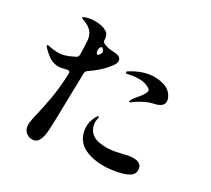

<svg xmlns="http://www.w3.org/2000/svg" viewBox="-134 -961 1268 1154"><g transform="rotate(20 500.0 -384.0)"><path d="M348 -488Q333 -482 330 -466L310 -366Q258 -97 247 -61Q236 -25 221.5 -6Q207 13 184 13Q159 13 140 -4.5Q121 -22 121 -51Q121 -63 125.5 -78Q130 -93 141 -120Q176 -200 201 -270.5Q226 -341 246 -432Q247 -435 247 -440Q247 -454 231 -454Q222 -454 212.5 -453Q203 -452 194 -452Q158 -452 130.5 -469.5Q103 -487 70 -536Q65 -544 65 -548Q65 -553 69 -553Q72 -553 75.5 -551.5Q79 -550 84 -548Q113 -538 131.5 -533.5Q150 -529 170 -529Q185 -529 212 -534Q241 -541 253 -545Q269 -549 272 -567Q280 -617 283 -649Q285 -659 285 -673Q285 -706 266.5 -730Q248 -754 213 -772Q207 -776 207 -779Q207 -783 221.5 -786Q236 -789 254 -789Q272 -789 293.5 -784.5Q315 -780 333 -773Q352 -765 366.5 -751.5Q381 -738 381 -712Q381 -706 380 -703L379 -695Q379 -683 390 -676Q396 -672 405 -667Q419 -659 430.5 -656.5Q442 -654 445 -653Q475 -646 489 -637.5Q503 -629 503 -612Q503 -590 467 -561Q420 -520 348 -488ZM379 -652Q374 -652 369.5 -646.5Q365 -641 363 -632L362 -628Q361 -625 361 -619Q361 -608 366 -603Q371 -598 378 -604Q394 -618 394 -627Q394 -637 386 -648Q383 -652 379 -652ZM859 -488Q859 -464 841.5 -452.5Q824 -441 794 -440Q754 -438 729 -430Q680 -414 660 -402Q650 -398 649 -398Q644 -398 644 -402Q649 -413 656 -420L671 -434Q677 -439 694.5 -454Q712 -469 722 -481.5Q732 -494 732 -503Q732 -512 716 -524Q692 -542 663 -548Q634 -554 609 -554L579 -553Q567 -553 567 -559Q567 -567 580 -571Q643 -596 699 -596Q756 -596 805 -570Q831 -556 845 -532.5Q859 -509 859 -488ZM823 -76Q834 -66 837 -55Q838 -51 838 -43Q838 -7 805.5 7Q773 21 712 21Q600 21 526 -22Q452 -65 452 -145Q452 -188 473 -222Q493 -255 502 -255Q506 -255 506 -251Q506 -248 501 -235.5Q496 -223 495 -214Q494 -208 494 -199Q494 -177 503.5 -156.5Q513 -136 535 -121Q552 -109 588.5 -99.5Q625 -90 671 -90L713 -92L750 -94Q803 -94 823 -76Z"/></g></svg>

Font: Shippori Mincho B1
Style: Bold
Weight: 700
Designer: FONTDASU
Foundry: FONTDASU / Google Inc. / but / Adobe
Version: Version 3.110; ttfautohint (v1.8.3)